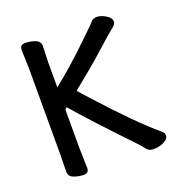

<svg xmlns="http://www.w3.org/2000/svg" viewBox="-100 -582 646 688"><g transform="rotate(-20 222.5 -238.0)"><path d="M49.8 -11.2 50.8 -77.1V-404.8L48.8 -477.1Q48.8 -496.1 68.8 -496.1Q88.9 -496.1 106.9 -489Q125 -481.9 125 -464.8L123 -403.8V-307.1Q181.2 -353 246.1 -414.6Q311 -476.1 319.1 -486.1Q327.1 -496.1 342 -496.1Q356.9 -496.1 375.5 -485.1Q394 -474.1 394 -460Q394 -451.2 385.5 -443.6Q377 -436 363.5 -425Q350.1 -414.1 306.2 -374.5Q262.2 -335 185.1 -272.9Q183.1 -272.9 191.2 -263.4Q199.2 -253.9 220.2 -231Q348.1 -89.8 422.9 -27.8Q429.7 -22 430.2 -13.2Q430.2 1 411.6 10Q393.1 19 373 19Q353 19 344.2 4.9Q333 -9.3 317.9 -24.9Q192.9 -155.8 129.9 -229L123 -223.1V-76.2L125 1Q125 20 105.5 20Q85.9 20 67.9 12.9Q49.8 5.9 49.8 -11.2Z"/></g></svg>

Font: LXGW WenKai Screen R
Style: Regular
Weight: 400
Designer: Fontworks Inc.
Version: Version 1.235;May 31, 2022